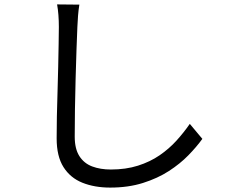

<svg xmlns="http://www.w3.org/2000/svg" viewBox="-20 -800 1040 871"><path d="M340 -779Q336 -754 334 -728.5Q332 -703 331 -678Q329 -636 327 -574Q325 -512 323 -442.5Q321 -373 320 -304Q319 -235 319 -180Q319 -125 340 -92Q361 -59 398 -45Q435 -31 483 -31Q551 -31 606 -48.5Q661 -66 704 -95.5Q747 -125 780.5 -162Q814 -199 841 -238L898 -170Q872 -134 834.5 -95.5Q797 -57 746 -24Q695 9 628.5 30Q562 51 480 51Q409 51 354 29Q299 7 268 -42Q237 -91 237 -172Q237 -217 238 -271.5Q239 -326 241 -384Q243 -442 244 -497.5Q245 -553 246 -600Q247 -647 247 -678Q247 -706 245 -732Q243 -758 239 -780Z"/></svg>

Font: Farlight84_Sys_V01
Style: Regular
Weight: 400
Designer: Ryoko NISHIZUKA  (kana, bopomofo & ideographs); Paul D. Hunt (Latin, Greek & Cyrillic); Sandoll Communications , Soo-you
Foundry: Adobe
Version: Version 2.004;October 29, 2024;FontCreator 14.0.0.2814 64-bi